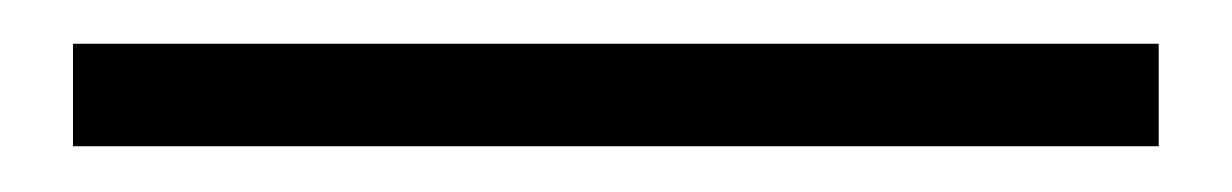

<svg xmlns="http://www.w3.org/2000/svg" viewBox="-20 81 552 86"><path d="M12.7 100.6H499V146.5H12.7Z"/></svg>

Font: Reddit Sans Fudge Light
Style: Regular
Weight: 300
Designer: Stephen Hutchings
Foundry: Reddit
Version: Version 1.013